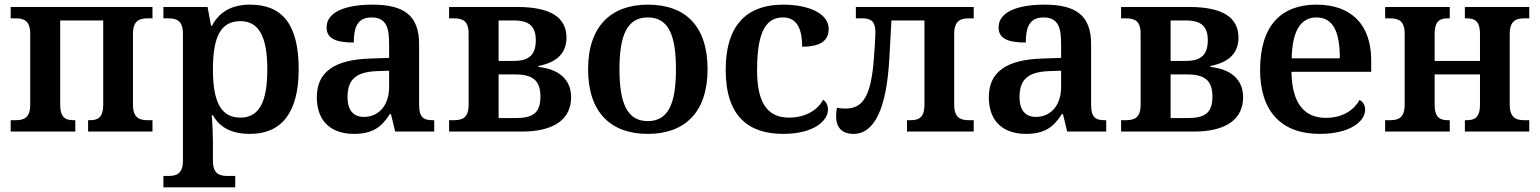

<svg xmlns="http://www.w3.org/2000/svg" viewBox="-20 -566 6625 826"><path d="M26 0H304V-49H296C265 -49 239 -57 239 -116V-478H424V-116C424 -57 398 -49 366 -49H359V0H636V-49H615C582 -49 552 -57 552 -116V-420C552 -479 582 -487 615 -487H636V-536H26V-487H47C81 -487 110 -479 110 -420V-116C110 -57 81 -49 47 -49H26Z M683 240H992V191H959C925 191 896 183 896 125V46C896 19 894 -37 891 -70H896C925 -19 974 10 1056 10C1188 10 1265 -78 1265 -268C1265 -463 1193 -546 1056 -546C972 -546 921 -511 892 -455H888L873 -536H683V-487H704C738 -487 767 -479 767 -421V125C767 183 738 191 704 191H683ZM1014 -60C930 -60 896 -129 896 -268C896 -408 930 -475 1014 -475C1094 -475 1130 -408 1130 -268C1130 -127 1095 -60 1014 -60Z M1503 10C1581 10 1621 -18 1657 -75H1662L1680 0H1848V-49H1841C1803 -49 1783 -60 1783 -116V-377C1783 -501 1716 -546 1582 -546C1474 -546 1385 -518 1385 -448C1385 -400 1425 -383 1502 -383C1502 -447 1517 -491 1578 -491C1645 -491 1654 -442 1654 -374V-317L1570 -314C1420 -309 1343 -257 1343 -148C1343 -38 1411 10 1503 10ZM1546 -63C1501 -63 1475 -91 1475 -148C1475 -219 1506 -256 1600 -260L1654 -262V-191C1654 -115 1611 -63 1546 -63Z M1912 0H2225C2368 0 2437 -56 2437 -148C2437 -229 2377 -270 2296 -278V-282C2356 -294 2417 -323 2417 -404C2417 -491 2349 -536 2205 -536H1912V-487H1933C1967 -487 1996 -479 1996 -421V-115C1996 -57 1967 -49 1933 -49H1912ZM2125 -304V-478H2191C2258 -478 2285 -451 2285 -393C2285 -332 2258 -304 2191 -304ZM2125 -58V-246H2194C2268 -246 2305 -223 2305 -151C2305 -79 2272 -58 2196 -58Z M2767 10C2926 10 3024 -83 3024 -268C3024 -454 2929 -546 2767 -546C2610 -546 2510 -454 2510 -268C2510 -83 2607 10 2767 10ZM2767 -45C2677 -45 2645 -124 2645 -268C2645 -413 2677 -491 2767 -491C2857 -491 2888 -413 2888 -268C2888 -124 2857 -45 2767 -45Z M3349 10C3481 10 3542 -46 3542 -95C3542 -112 3535 -128 3521 -137C3498 -92 3444 -60 3375 -60C3278 -60 3237 -128 3237 -265C3237 -440 3281 -491 3349 -491C3413 -491 3431 -433 3431 -365C3519 -365 3545 -398 3545 -442C3545 -505 3465 -546 3349 -546C3209 -546 3102 -475 3102 -265C3102 -64 3202 10 3349 10Z M3652 10C3742 10 3794 -99 3806 -314L3815 -478H3957V-116C3957 -57 3930 -49 3897 -49H3882V0H4169V-49H4148C4115 -49 4085 -57 4085 -116V-420C4085 -479 4115 -487 4148 -487H4169V-536H3662V-487H3691C3729 -487 3746 -472 3746 -427C3746 -410 3743 -358 3740 -321C3728 -145 3689 -99 3617 -99C3605 -99 3593 -100 3581 -102C3578 -90 3577 -78 3577 -66C3577 -20 3600 10 3652 10Z M4394 10C4472 10 4512 -18 4548 -75H4553L4571 0H4739V-49H4732C4694 -49 4674 -60 4674 -116V-377C4674 -501 4607 -546 4473 -546C4365 -546 4276 -518 4276 -448C4276 -400 4316 -383 4393 -383C4393 -447 4408 -491 4469 -491C4536 -491 4545 -442 4545 -374V-317L4461 -314C4311 -309 4234 -257 4234 -148C4234 -38 4302 10 4394 10ZM4437 -63C4392 -63 4366 -91 4366 -148C4366 -219 4397 -256 4491 -260L4545 -262V-191C4545 -115 4502 -63 4437 -63Z M4803 0H5116C5259 0 5328 -56 5328 -148C5328 -229 5268 -270 5187 -278V-282C5247 -294 5308 -323 5308 -404C5308 -491 5240 -536 5096 -536H4803V-487H4824C4858 -487 4887 -479 4887 -421V-115C4887 -57 4858 -49 4824 -49H4803ZM5016 -304V-478H5082C5149 -478 5176 -451 5176 -393C5176 -332 5149 -304 5082 -304ZM5016 -58V-246H5085C5159 -246 5196 -223 5196 -151C5196 -79 5163 -58 5087 -58Z M5657 10C5790 10 5853 -45 5853 -94C5853 -113 5844 -128 5829 -136C5805 -93 5757 -59 5684 -59C5593 -59 5538 -119 5536 -257H5879V-306C5879 -462 5792 -546 5643 -546C5493 -546 5401 -457 5401 -265C5401 -89 5491 10 5657 10ZM5744 -315H5537C5539 -433 5576 -491 5643 -491C5714 -491 5744 -432 5744 -315Z M5939 0H6217V-49H6209C6178 -49 6152 -57 6152 -116V-246H6347V-116C6347 -57 6321 -49 6289 -49H6282V0H6559V-49H6538C6505 -49 6475 -57 6475 -116V-420C6475 -479 6505 -487 6538 -487H6559V-536H6282V-487H6289C6321 -487 6347 -479 6347 -420V-304H6152V-420C6152 -479 6178 -487 6209 -487H6217V-536H5939V-487H5960C5994 -487 6023 -479 6023 -420V-116C6023 -57 5994 -49 5960 -49H5939Z"/></svg>

Font: Noto Serif SemiBold
Style: Regular
Weight: 600
Designer: Monotype Design Team
Foundry: Monotype Imaging Inc.
Version: Version 2.013